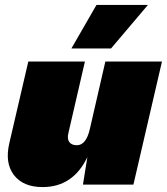

<svg xmlns="http://www.w3.org/2000/svg" viewBox="-20 -750 678 780"><path d="M581 -730 431 -553H270L372 -730ZM408 -500H638L522 0H317L335 -112Q277 10 153 10Q74 10 36.5 -39Q-1 -88 18 -169L95 -500H325L258 -210Q252 -186 261.5 -173Q271 -160 292 -160Q330 -160 345 -226Z"/></svg>

Font: Elaine Sans Black
Style: Italic
Weight: 900
Italic angle: -13°
Designer: Wei Huang
Foundry: Wei Huang
Version: Version 2.001;December 24, 2019;FontCreator 12.0.0.2547 64-b